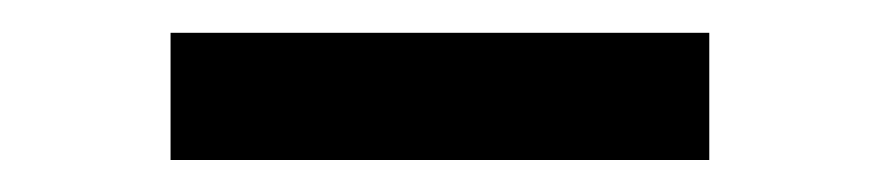

<svg xmlns="http://www.w3.org/2000/svg" viewBox="-20 -730 550 120"><path d="M423.3 -709.5V-630H86.6V-709.5Z"/></svg>

Font: Interface
Style: Bold
Weight: 700
Designer: Rasmus Andersson
Foundry: rsms
Version: Version 1.8